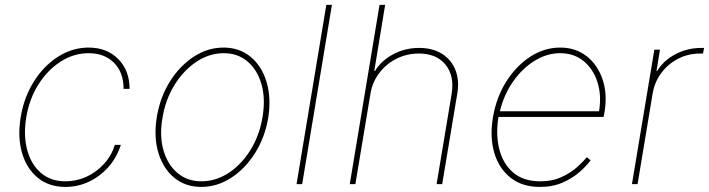

<svg xmlns="http://www.w3.org/2000/svg" viewBox="-20 -747 2877 779"><path d="M245.7 11.4Q178.3 11.4 133 -25.9Q87.7 -63.2 69.2 -127.3Q50.8 -191.4 63.9 -271.3Q77.1 -351.9 117.2 -415.8Q157.3 -479.8 215.4 -516.9Q273.4 -554 339.5 -554Q413.7 -554 459.7 -507.5Q505.7 -460.9 505.7 -386.4H481.5Q481.5 -453.1 442.6 -492.2Q403.8 -531.2 339.5 -531.2Q279.5 -531.2 226.4 -497.3Q173.3 -463.4 136.2 -404.8Q99.1 -346.2 86.6 -271.3Q74.6 -198.9 90 -139.9Q105.5 -81 145.2 -46.2Q185 -11.4 245.7 -11.4Q290.1 -11.4 330.6 -29.8Q371.1 -48.3 401.6 -81.7Q432.2 -115.1 446 -159.1H470.2Q453.5 -106.9 419.4 -68.7Q385.3 -30.5 340.4 -9.6Q295.5 11.4 245.7 11.4Z M796.9 11.4Q732.2 11.4 687 -25.9Q641.7 -63.2 622.3 -127.8Q603 -192.5 616.5 -274.1Q630 -353.7 669.9 -417.1Q709.9 -480.5 766.5 -517.2Q823.2 -554 886.4 -554Q951.7 -554 997 -516.3Q1042.3 -478.7 1061.6 -414.1Q1081 -349.4 1068.2 -268.5Q1054.7 -188.9 1014.6 -125.5Q974.4 -62.1 917.6 -25.4Q860.8 11.4 796.9 11.4ZM796.9 -11.4Q855.8 -11.4 908 -45.6Q960.2 -79.9 996.8 -139.4Q1033.4 -198.9 1045.5 -274.1Q1057.5 -347.3 1040.8 -405.5Q1024.1 -463.8 984.4 -497.5Q944.6 -531.2 887.8 -531.2Q829.5 -531.2 777.3 -496.6Q725.1 -462 688.2 -402.5Q651.3 -343 639.2 -268.5Q626.4 -195.3 643.3 -137.1Q660.2 -78.8 700.1 -45.1Q740.1 -11.4 796.9 -11.4Z M1326.7 -727.3 1206 0H1183.2L1304 -727.3Z M1483 -366.5 1421.9 0H1399.1L1519.9 -727.3H1542.6L1498.6 -458.8H1501.4Q1527 -501.4 1575.5 -527Q1623.9 -552.6 1680.4 -552.6Q1735.1 -552.6 1773.1 -528.8Q1811.1 -505 1827.8 -463.1Q1844.5 -421.2 1835.2 -366.5L1774.1 0H1751.4L1812.5 -366.5Q1824.2 -438.9 1787.8 -484.4Q1751.4 -529.8 1679 -529.8Q1630.7 -529.8 1589 -508.9Q1547.2 -487.9 1519 -451Q1490.8 -414.1 1483 -366.5Z M2170.5 11.4Q2098.7 11.4 2051.5 -25.9Q2004.3 -63.2 1985.4 -127.1Q1966.6 -191.1 1980.1 -271.3Q1993.6 -351.6 2033.7 -415.5Q2073.9 -479.4 2131 -516.7Q2188.2 -554 2252.8 -554Q2316.1 -554 2360.6 -518.6Q2405.2 -483.3 2424.9 -424.5Q2444.6 -365.8 2433.2 -295.5L2429 -272.7H2002.5Q1990.8 -201.7 2005.7 -142.2Q2020.6 -82.7 2062 -47.1Q2103.3 -11.4 2171.9 -11.4Q2221.6 -11.4 2259.4 -29.1Q2297.2 -46.9 2322.6 -70Q2348 -93 2360.8 -109.4L2376.4 -96.6Q2361.5 -76 2333.5 -50.8Q2305.4 -25.6 2264.6 -7.1Q2223.7 11.4 2170.5 11.4ZM2008.2 -295.5H2410.5Q2421.2 -360.8 2403.9 -414.2Q2386.7 -467.7 2347.5 -499.5Q2308.2 -531.2 2252.8 -531.2Q2199.2 -531.2 2149.3 -500.5Q2099.4 -469.8 2062 -416.5Q2024.5 -363.3 2008.2 -295.5Z M2544 0 2634.9 -545.5H2657.7L2643.5 -458.8H2646.3Q2671.9 -501.4 2720.3 -527Q2768.8 -552.6 2825.3 -552.6H2836.6L2832.4 -529.8H2821Q2772.7 -529.8 2731.7 -508.9Q2690.7 -487.9 2663.2 -451Q2635.7 -414.1 2627.8 -366.5L2566.8 0Z"/></svg>

Font: Inter Thin  BETA
Style: Italic
Weight: 100
Italic angle: -9.39999°
Designer: Rasmus Andersson
Foundry: rsms
Version: Version 3.011;git-f93a4a705